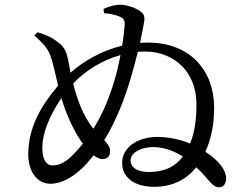

<svg xmlns="http://www.w3.org/2000/svg" viewBox="-20 -796 1040 816"><path d="M418 -120C439 -121 448 -135 448 -154C448 -170 437 -186 423 -200C474 -283 511 -378 540 -479C549 -511 558 -544 566 -576L597 -577C726 -576 815 -485 815 -353C815 -282 806 -231 788 -186C749 -202 701 -214 648 -214C568 -214 499 -172 499 -103C499 -49 542 -2 636 -2C717 -2 776 -37 814 -85C838 -63 857 -41 874 -21C889 -6 897 0 913 0C928 0 941 -14 941 -38C941 -69 917 -109 853 -151C878 -207 890 -266 890 -339C890 -494 790 -615 609 -615L575 -614C584 -656 591 -691 593 -706C596 -729 590 -738 575 -749C556 -763 522 -774 496 -776C474 -777 446 -770 420 -758L422 -740C447 -738 471 -733 487 -726C504 -719 511 -711 510 -691C508 -667 505 -635 499 -602C409 -580 332 -534 280 -487L271 -534C263 -578 253 -595 230 -614C208 -632 181 -647 139 -659L126 -645C159 -615 180 -596 194 -560C205 -532 212 -493 227 -432C157 -350 100 -256 100 -139C100 -73 134 -15 194 -15C242 -15 290 -44 328 -80C346 -97 362 -116 378 -136C392 -125 406 -119 418 -120ZM492 -562C485 -524 476 -485 466 -453C448 -391 420 -318 377 -249C333 -303 308 -373 291 -441C342 -495 413 -540 492 -562ZM757 -131C726 -89 681 -65 612 -65C556 -65 535 -89 535 -114C535 -148 581 -171 630 -171C670 -171 714 -158 757 -131ZM332 -185C318 -168 303 -151 287 -135C255 -103 228 -93 202 -93C178 -93 160 -116 160 -168C160 -224 185 -297 241 -379C264 -302 297 -234 332 -185Z"/></svg>

Font: Source Han Serif CN Medium
Style: Regular
Weight: 500
Designer: Ryoko NISHIZUKA 西塚涼子 (kana & ideographs); Frank Grießhammer (Latin, Greek & Cyrillic); Wenlong ZHANG 张文龙 (bopomofo); San
Foundry: Adobe
Version: Version 2.002;hotconv 1.1.0;makeotfexe 2.6.0